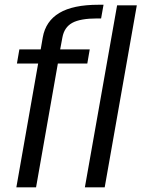

<svg xmlns="http://www.w3.org/2000/svg" viewBox="-20 -808 610 828"><path d="M50.5 0 144.5 -534H53L63.5 -595H155.5L164.5 -647Q177 -717 236 -752.2Q295 -787.5 405 -787.5H426.5L416 -728.5H400Q326.5 -728.5 291.8 -709.5Q257 -690.5 249 -646L239.5 -595H367L356.5 -534H229.5L135.5 0ZM346 0 485 -785H570L431.5 0Z"/></svg>

Font: Anybody
Style: Italic
Weight: 400
Italic angle: -10°
Designer: Tyler Finck
Foundry: Etcetera Type Company
Version: Version 1.010; ttfautohint (v1.8.3) -l 8 -r 50 -G 200 -x 14 